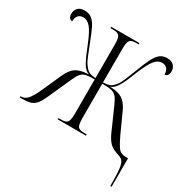

<svg xmlns="http://www.w3.org/2000/svg" viewBox="-203 -896 1251 1282"><g transform="rotate(30 422.0 -255.0)"><path d="M819 210Q819 145 816.5 106Q814 67 807.5 46.5Q801 26 789.5 17Q778 8 760 3Q714 -11 691.5 -33Q669 -55 650 -96L574 -268Q557 -307 542 -325.5Q527 -344 502.5 -349.5Q478 -355 431 -355V-94Q431 -40 442.5 -25Q454 -10 490 -10H510V0H293V-10H313Q349 -10 361 -25Q373 -40 373 -92V-355Q328 -355 304.5 -349Q281 -343 266.5 -324.5Q252 -306 236 -268L159 -97Q140 -54 121 -33Q102 -12 77.5 -6Q53 0 18 0H0V-10H7Q32 -10 53 -32.5Q74 -55 101 -114L170 -268Q194 -320 227 -341Q260 -362 324 -364Q300 -371 282 -395.5Q264 -420 248.5 -456Q233 -492 216 -534Q183 -616 157.5 -646Q132 -676 102 -676Q51 -676 48 -615Q18 -619 18 -658Q18 -682 34.5 -701Q51 -720 87 -720Q120 -720 142.5 -702Q165 -684 183 -647Q201 -610 222 -554Q244 -497 259 -461Q274 -425 286 -411Q301 -389 318 -378Q335 -367 373 -365V-624Q373 -674 361 -689Q349 -704 313 -704H293V-714H510V-704H491Q454 -704 442.5 -689Q431 -674 431 -623V-365Q472 -366 490 -377.5Q508 -389 524 -411Q535 -425 550 -461Q565 -497 587 -554Q608 -610 626.5 -647Q645 -684 667 -702Q689 -720 722 -720Q758 -720 774.5 -701Q791 -682 791 -658Q791 -619 761 -615Q759 -676 707 -676Q677 -676 652 -646Q627 -616 593 -534Q577 -492 561 -456Q545 -420 527 -395.5Q509 -371 485 -364Q549 -362 582 -341Q615 -320 639 -268L709 -114Q732 -65 751.5 -37.5Q771 -10 811 -10H829V210Z"/></g></svg>

Font: Noto Serif Display Condensed Light
Style: Regular
Weight: 300
Width: 3
Designer: Monotype Design Team
Foundry: Monotype Imaging Inc.
Version: Version 2.009